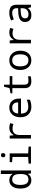

<svg xmlns="http://www.w3.org/2000/svg" viewBox="1995 -2796 810 4841"><g transform="rotate(-90 2400.5 -375.0)"><path d="M438 -71.8H434.1Q378.9 9.8 276.9 9.8Q178.7 9.8 122.8 -63.2Q66.9 -136.2 66.9 -267.1Q66.9 -398.9 123 -472.4Q179.2 -545.9 276.9 -545.9Q377.4 -545.9 434.1 -467.8H439.9Q434.1 -530.8 434.1 -546.9V-759.8H522.9V0H451.2ZM434.1 -247.1V-267.1Q434.1 -377.9 400.1 -425Q366.2 -472.2 292 -472.2Q159.2 -472.2 159.2 -266.1Q159.2 -64 293 -64Q367.2 -64 399.7 -107.2Q432.1 -150.4 434.1 -247.1Z M909.2 -756.8Q960.9 -756.8 960.9 -701.2Q960.9 -672.9 945.6 -658.9Q930.2 -645 909.2 -645Q856.9 -645 856.9 -701.2Q856.9 -756.8 909.2 -756.8ZM864.3 -465.8 732.9 -476.1V-536.1H953.1V-69.8L1125 -60.1V0H696.3V-60.1L864.3 -69.8Z M1717.3 -523.9 1693.4 -442.9Q1633.3 -464.8 1584 -464.8Q1504.4 -464.8 1461.2 -419.7Q1418 -374.5 1418 -289.1V0H1329.1V-536.1H1401.4L1412.1 -438H1416Q1453.1 -496.1 1495.6 -521Q1538.1 -545.9 1600.1 -545.9Q1657.7 -545.9 1717.3 -523.9Z M2335.4 -251H1957.5Q1961.4 -67.9 2125.5 -67.9Q2220.7 -67.9 2306.2 -105V-26.9Q2225.1 9.8 2128.4 9.8Q2008.8 9.8 1937 -63.2Q1865.2 -136.2 1865.2 -264.2Q1865.2 -394 1931.4 -470Q1997.6 -545.9 2108.4 -545.9Q2211.9 -545.9 2273.7 -480.5Q2335.4 -415 2335.4 -306.2ZM1959.5 -323.2H2239.3Q2239.3 -472.2 2106.4 -472.2Q1972.2 -472.2 1959.5 -323.2Z M2898.4 -73.2V-5.9Q2835 9.8 2775.4 9.8Q2598.6 9.8 2598.6 -158.2V-469.2H2468.3V-515.1L2598.6 -539.1L2636.2 -679.2H2687.5V-536.1H2901.4V-469.2H2687.5V-158.2Q2687.5 -63 2781.2 -63Q2826.7 -63 2898.4 -73.2Z M3298.3 9.8Q3192.9 9.8 3124.8 -66.2Q3056.6 -142.1 3056.6 -269Q3056.6 -397.5 3122.8 -471.7Q3189 -545.9 3301.3 -545.9Q3407.7 -545.9 3475.6 -470.2Q3543.5 -394.5 3543.5 -269Q3543.5 -139.6 3476.6 -64.9Q3409.7 9.8 3298.3 9.8ZM3300.3 -64Q3451.7 -64 3451.7 -269Q3451.7 -472.2 3299.3 -472.2Q3148.4 -472.2 3148.4 -269Q3148.4 -64 3300.3 -64Z M4117.7 -523.9 4093.8 -442.9Q4033.7 -464.8 3984.4 -464.8Q3904.8 -464.8 3861.6 -419.7Q3818.4 -374.5 3818.4 -289.1V0H3729.5V-536.1H3801.8L3812.5 -438H3816.4Q3853.5 -496.1 3896 -521Q3938.5 -545.9 4000.5 -545.9Q4058.1 -545.9 4117.7 -523.9Z M4637.7 0 4619.6 -74.2H4615.7Q4578.1 -26.9 4538.6 -8.5Q4499 9.8 4436.5 9.8Q4356.9 9.8 4311.8 -32.2Q4266.6 -74.2 4266.6 -149.9Q4266.6 -312 4515.6 -319.8L4614.7 -323.2V-356.9Q4614.7 -472.2 4495.6 -472.2Q4423.8 -472.2 4335.4 -432.1L4304.7 -499Q4400.4 -545.9 4491.7 -545.9Q4602.5 -545.9 4652.1 -503.4Q4701.7 -460.9 4701.7 -367.2V0ZM4613.8 -262.2 4534.7 -258.8Q4439 -254.9 4398.9 -228.8Q4358.9 -202.6 4358.9 -148.9Q4358.9 -62 4456.5 -62Q4528.3 -62 4571 -101.8Q4613.8 -141.6 4613.8 -213.9Z"/></g></svg>

Font: TypoPRO Noto Mono
Style: Regular
Weight: 400
Designer: Monotype Design Team
Foundry: Monotype Imaging Inc.
Version: Version 1.00